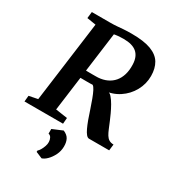

<svg xmlns="http://www.w3.org/2000/svg" viewBox="-237 -882 1161 1284"><g transform="rotate(30 343.5 -239.5)"><path d="M0.6 0 5 -46.1 72.3 -59.5 155.1 -682.2 86 -693.3 91.7 -743H233Q262 -743 284.9 -745Q307.9 -747 333.7 -749Q359.4 -751 395.7 -751Q490.4 -751 545.6 -730.1Q600.7 -709.2 624.6 -668.9Q648.5 -628.6 648.8 -570.4Q649.1 -509.1 619.3 -455.1Q589.6 -401.2 537.3 -366.9Q485.1 -332.7 417.6 -328.8L448.8 -336.3Q463.6 -337.4 479.9 -319.1Q496.3 -300.7 511.8 -273.4Q527.3 -246 539.7 -219.1Q552.1 -192.2 559 -175.4Q571.7 -145 581.4 -121.5Q591 -98 601.1 -81.6Q611.2 -65.2 625.1 -56.8Q638.9 -48.3 660.2 -48L654.5 0H498.5Q487.7 0 476.5 -13.3Q465.3 -26.6 454.2 -50.3Q443 -74 431.5 -105.3Q419.5 -139.6 407.6 -175.4Q395.7 -211.3 383.9 -243Q372.1 -274.7 360.9 -296.6Q349.8 -318.5 339.2 -324.5Q336.8 -324.2 324.3 -323.8Q311.7 -323.5 294.7 -323.6Q277.6 -323.7 260.9 -323.8Q244.2 -324 233.3 -324L240.4 -384.8Q250 -384.4 265.9 -384.2Q281.8 -383.9 298.7 -383.9Q315.7 -383.9 329 -384Q342.4 -384.1 346.5 -384.4Q384 -386.9 413.8 -400.7Q443.6 -414.4 464.3 -438.6Q485 -462.8 495.4 -497.2Q505.8 -531.6 504.1 -575.9Q502.2 -635.4 468.5 -664.7Q434.8 -693.9 366.7 -693.9Q357.2 -693.9 339.1 -693Q320.9 -692.2 302.3 -689.3Q283.8 -686.5 272.2 -680.8L298.2 -721L210.6 -59.5L301.9 -46.1L298.2 0ZM239.5 251.3 240.2 240.5Q247.9 235 256.7 220.2Q265.5 205.4 271.8 187.2Q278.2 169.1 277.3 153.5Q277 137 269.6 122.9Q262.3 108.7 247.6 106V69.9L325.2 37.2Q356.6 50.3 368.6 73.3Q380.7 96.3 380.2 129.6Q379.9 164.8 364.6 195.5Q349.3 226.3 328.4 246.9Q307.4 267.5 289.3 272.3Z"/></g></svg>

Font: Merriweather 7pt Light
Style: Italic
Weight: 300
Italic angle: -7.8°
Designer: Eben Sorkin
Foundry: Eben Sorkin
Version: Version 2.200;gftools[0.9.31]